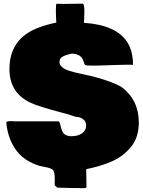

<svg xmlns="http://www.w3.org/2000/svg" viewBox="-20 -880 766 1032"><path d="M694.3 -531.7Q694.3 -531.7 662.1 -532.2Q639.6 -532.2 604.5 -530.8L575.2 -529.8Q510.7 -527.3 476.3 -527.3Q441.9 -527.3 437.7 -530.8Q433.6 -534.2 429.7 -548.3Q417.5 -591.3 366.2 -591.8L353.5 -588.9Q313 -579.1 304.2 -564.5Q299.8 -557.1 299.8 -546.4Q299.8 -535.6 307.4 -526.4Q314.9 -517.1 324.2 -511.5Q333.5 -505.9 350.8 -500Q368.2 -494.1 377.9 -491.9Q387.7 -489.7 406.7 -485.4L481 -468.8Q584.5 -441.4 634.3 -411.6Q726.1 -342.3 726.1 -221.2Q726.1 -140.6 683.1 -89.1Q640.1 -37.6 578.9 -11.5Q517.6 14.6 443.4 29.3L444.8 114.3L445.3 122.6Q444.3 131.3 434.1 131.3Q360.8 131.3 287.6 128.4L273.9 115.7Q274.4 104 274.4 84Q274.4 43.5 264.4 33.2Q254.4 22.9 215.1 16.4Q175.8 9.8 135.7 -12.5Q95.7 -34.7 70.8 -67.4Q22.5 -130.4 13.7 -221.2Q14.6 -229 38.1 -229L61.5 -228H294.9Q300.8 -225.6 305.2 -205.3Q309.6 -185.1 314.9 -173.8Q327.6 -147.9 363.8 -147.9Q399.9 -147.9 421.4 -163.8Q442.9 -179.7 442.9 -203.9Q442.9 -228 427.2 -239Q411.6 -250 399.9 -250.7Q388.2 -251.5 380.1 -254.2Q372.1 -256.8 359.1 -261.2Q346.2 -265.6 335.4 -268.6L316.9 -273.4Q185.1 -308.1 147 -326.7Q30.8 -378.9 30.8 -508.8Q30.8 -671.4 184.6 -730.5Q230 -747.6 282.7 -758.8Q280.3 -792 280.3 -823Q280.3 -854 283.2 -859.9Q310.5 -858.9 321.3 -858.9L422.9 -860.4Q433.6 -860.4 433.6 -819.8L431.6 -757.3Q606.4 -745.6 665 -651.9Q694.8 -604 694.8 -532.7Z"/></svg>

Font: Bowlby One
Style: Regular
Weight: 400
Designer: vernon adams
Foundry: vernon adams
Version: Version 1.000